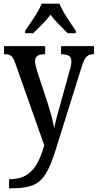

<svg xmlns="http://www.w3.org/2000/svg" viewBox="-20 -786 530 1041"><path d="M29 186Q86 186 122.5 163.5Q159 141 181.5 100Q204 59 220 2L64 -440Q53 -472 41.5 -482Q30 -492 6 -492H2V-536H225V-492H222Q193 -492 181.5 -482Q170 -472 170 -455Q170 -444 173.5 -430Q177 -416 182 -398L236 -234Q250 -191 260 -153Q270 -115 274 -91Q279 -118 286.5 -146.5Q294 -175 303 -206L357 -401Q362 -414 364.5 -428Q367 -442 367 -454Q367 -475 354 -483Q341 -491 314 -492H311V-536H490V-492H488Q463 -492 449 -478.5Q435 -465 421 -418L291 -3Q269 70 249 116Q229 162 203.5 188Q178 214 139 224.5Q100 235 40 235H29ZM116 -619Q129 -638 147 -664Q165 -690 181 -717Q197 -744 206 -766H302Q311 -744 327 -717Q343 -690 360.5 -664Q378 -638 391 -619V-606H347Q326 -627 299.5 -653.5Q273 -680 254 -706Q234 -679 208 -653.5Q182 -628 160 -606H116Z"/></svg>

Font: Noto Serif Lao Condensed Medium
Style: Regular
Weight: 500
Width: 3
Designer: Monotype Design Team
Foundry: Monotype Imaging Inc.
Version: Version 2.003; ttfautohint (v1.8.4.7-5d5b)